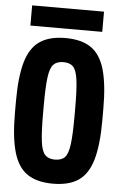

<svg xmlns="http://www.w3.org/2000/svg" viewBox="-60 -934 620 985"><g transform="rotate(5 250.0 -441.0)"><path d="M250 10Q168 10 118.5 -23.5Q69 -57 47 -133Q25 -209 25 -335V-395Q25 -522 47 -597.5Q69 -673 118.5 -706.5Q168 -740 250 -740Q333 -740 382 -706.5Q431 -673 453 -597.5Q475 -522 475 -395V-335Q475 -209 453 -133Q431 -57 382 -23.5Q333 10 250 10ZM250 -114Q284 -114 301 -132Q318 -150 324.5 -199.5Q331 -249 331 -345V-385Q331 -481 324.5 -530.5Q318 -580 301 -598Q284 -616 250 -616Q217 -616 199.5 -598Q182 -580 175.5 -530.5Q169 -481 169 -385V-345Q169 -249 175.5 -199.5Q182 -150 199.5 -132Q217 -114 250 -114ZM65 -788V-892H435V-788Z"/></g></svg>

Font: M PLUS 1 Code
Style: Bold
Weight: 700
Designer: Coji Morishita
Foundry: UNDERFOREST DESIGN
Version: Version 1.002